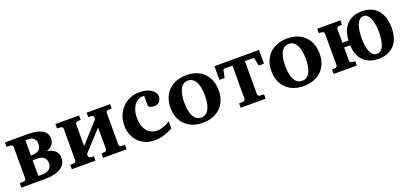

<svg xmlns="http://www.w3.org/2000/svg" viewBox="12 -1218 4115 1948"><g transform="rotate(-20 2069.0 -244.0)"><path d="M507.8 -146Q507.8 -117.2 498.3 -95.2Q488.8 -73.2 472.4 -56.9Q456.1 -40.5 433.6 -29.8Q411.1 -19 385.7 -12.5Q360.4 -5.9 333 -2.9Q305.7 0 278.8 0H22V-46.9L67.9 -49.8Q77.1 -50.8 83.5 -57.4Q89.8 -64 89.8 -73.2V-415Q89.8 -423.8 83.5 -430.4Q77.1 -437 67.9 -438L22 -440.9V-487.8H270Q327.1 -487.8 366.5 -478.5Q405.8 -469.2 430.2 -452.6Q454.6 -436 465.3 -413.3Q476.1 -390.6 476.1 -363.8Q476.1 -343.8 469.2 -327.1Q462.4 -310.5 450.7 -297.6Q439 -284.7 424.1 -275.1Q409.2 -265.6 393.1 -259.8Q418 -255.4 439 -246.3Q460 -237.3 475.3 -223.4Q490.7 -209.5 499.3 -190.2Q507.8 -170.9 507.8 -146ZM370.1 -140.1Q370.1 -163.1 362.3 -178.7Q354.5 -194.3 340.6 -204.1Q326.7 -213.9 307.9 -218Q289.1 -222.2 267.1 -222.2Q256.3 -222.2 245.1 -221.7Q233.9 -221.2 224.1 -220.2V-53.2Q226.6 -53.2 231.4 -53Q236.3 -52.7 241.5 -52.5Q246.6 -52.2 251.5 -52Q256.3 -51.8 258.8 -51.8Q284.2 -51.8 304.9 -56.6Q325.7 -61.5 340.1 -72Q354.5 -82.5 362.3 -99.4Q370.1 -116.2 370.1 -140.1ZM336.9 -358.9Q336.9 -378.9 330.8 -393.6Q324.7 -408.2 314.2 -418Q303.7 -427.7 289.6 -432.4Q275.4 -437 259.8 -437H224.1V-272.9H240.7Q250 -272.9 255.9 -273.9Q300.3 -279.3 318.6 -300.3Q336.9 -321.3 336.9 -358.9Z M903.8 0V-46.9L939.9 -49.8Q949.2 -50.8 955.6 -57.4Q961.9 -64 961.9 -73.2V-307.1L764.2 -91.8V-73.2Q764.2 -64 770.5 -57.4Q776.9 -50.8 786.1 -49.8L822.3 -46.9V0H566.9V-46.9L607.9 -49.8Q617.2 -50.8 623.5 -57.4Q629.9 -64 629.9 -73.2V-415Q629.9 -423.8 623.5 -430.4Q617.2 -437 607.9 -438L566.9 -440.9V-487.8H822.3V-440.9L786.1 -438Q776.9 -437 770.5 -430.4Q764.2 -423.8 764.2 -415V-178.2L961.9 -397V-415Q961.9 -423.8 955.6 -430.4Q949.2 -437 939.9 -438L903.8 -440.9V-487.8H1158.2V-440.9L1117.2 -438Q1107.9 -437 1101.6 -430.4Q1095.2 -423.8 1095.2 -415V-73.2Q1095.2 -64 1101.6 -57.4Q1107.9 -50.8 1117.2 -49.8L1158.2 -46.9V0Z M1657.2 -43.9Q1644.5 -38.1 1626.2 -28.8Q1607.9 -19.5 1583.7 -10.3Q1559.6 -1 1528.8 5.6Q1498 12.2 1460 12.2Q1401.4 12.2 1356.4 -7.8Q1311.5 -27.8 1280.8 -61.8Q1250 -95.7 1234.1 -140.1Q1218.3 -184.6 1218.3 -233.9Q1218.3 -293 1238.5 -342Q1258.8 -391.1 1293.7 -426.3Q1328.6 -461.4 1375.5 -480.7Q1422.4 -500 1476.1 -500Q1515.6 -500 1547.4 -491.9Q1579.1 -483.9 1601.8 -469.2Q1624.5 -454.6 1636.7 -434.3Q1648.9 -414.1 1648.9 -390.1Q1648.9 -373 1642.8 -359.4Q1636.7 -345.7 1627 -335.7Q1617.2 -325.7 1604.5 -320.3Q1591.8 -314.9 1578.1 -314.9Q1562.5 -314.9 1552 -316.9Q1541.5 -318.8 1534.2 -322Q1526.9 -325.2 1521.5 -328.9Q1516.1 -332.5 1511.2 -335.9V-448.2Q1504.9 -448.2 1501.2 -448.7Q1497.6 -449.2 1492.2 -449.2Q1469.2 -449.2 1446.5 -437.5Q1423.8 -425.8 1405.8 -402.6Q1387.7 -379.4 1376.5 -344.5Q1365.2 -309.6 1365.2 -263.2Q1365.2 -219.2 1375.7 -183.8Q1386.2 -148.4 1405.8 -123.5Q1425.3 -98.6 1453.6 -85.2Q1481.9 -71.8 1517.1 -71.8Q1540 -71.8 1563 -78.1Q1585.9 -84.5 1605.2 -92.8Q1624.5 -101.1 1638.4 -109.1Q1652.3 -117.2 1657.2 -121.1Z M2091.8 -242.2Q2091.8 -263.2 2089.8 -286.4Q2087.9 -309.6 2083.3 -332Q2078.6 -354.5 2070.3 -374.5Q2062 -394.5 2049.6 -409.7Q2037.1 -424.8 2020 -433.8Q2002.9 -442.9 1980 -442.9Q1946.3 -442.9 1924.8 -424.3Q1903.3 -405.8 1891.4 -376.7Q1879.4 -347.7 1874.8 -313Q1870.1 -278.3 1870.1 -246.1Q1870.1 -224.6 1871.8 -201.2Q1873.5 -177.7 1878.2 -155.3Q1882.8 -132.8 1890.6 -112.8Q1898.4 -92.8 1910.9 -77.4Q1923.3 -62 1940.4 -53Q1957.5 -43.9 1981 -43.9Q2015.1 -43.9 2036.6 -62.3Q2058.1 -80.6 2070.3 -109.4Q2082.5 -138.2 2087.2 -173.3Q2091.8 -208.5 2091.8 -242.2ZM2241.2 -241.2Q2241.2 -185.1 2223.4 -138.4Q2205.6 -91.8 2171.4 -58.3Q2137.2 -24.9 2088.1 -6.3Q2039.1 12.2 1977.1 12.2Q1919.9 12.2 1872.8 -5.4Q1825.7 -22.9 1791.7 -55.7Q1757.8 -88.4 1739 -135.5Q1720.2 -182.6 1720.2 -242.2Q1720.2 -303.7 1739.7 -351.6Q1759.3 -399.4 1794.2 -432.4Q1829.1 -465.3 1877.4 -482.7Q1925.8 -500 1983.9 -500Q2045.9 -500 2093.8 -481Q2141.6 -461.9 2174.3 -427.5Q2207 -393.1 2224.1 -345.7Q2241.2 -298.3 2241.2 -241.2Z M2709 -339.8 2694.3 -411.1Q2691.9 -422.4 2688.7 -426.3Q2685.5 -430.2 2675.3 -430.2H2591.8V-73.2Q2591.8 -64 2598.1 -57.4Q2604.5 -50.8 2613.8 -49.8L2659.7 -46.9V0H2389.6V-46.9L2435.5 -49.8Q2444.8 -50.8 2451.2 -57.4Q2457.5 -64 2457.5 -73.2V-430.2H2374Q2363.8 -430.2 2360.6 -426.3Q2357.4 -422.4 2355 -411.1L2340.3 -339.8H2284.2V-487.8H2765.1V-339.8Z M3181.2 -242.2Q3181.2 -263.2 3179.2 -286.4Q3177.2 -309.6 3172.6 -332Q3168 -354.5 3159.7 -374.5Q3151.4 -394.5 3138.9 -409.7Q3126.5 -424.8 3109.4 -433.8Q3092.3 -442.9 3069.3 -442.9Q3035.6 -442.9 3014.2 -424.3Q2992.7 -405.8 2980.7 -376.7Q2968.8 -347.7 2964.1 -313Q2959.5 -278.3 2959.5 -246.1Q2959.5 -224.6 2961.2 -201.2Q2962.9 -177.7 2967.5 -155.3Q2972.2 -132.8 2980 -112.8Q2987.8 -92.8 3000.2 -77.4Q3012.7 -62 3029.8 -53Q3046.9 -43.9 3070.3 -43.9Q3104.5 -43.9 3126 -62.3Q3147.5 -80.6 3159.7 -109.4Q3171.9 -138.2 3176.5 -173.3Q3181.2 -208.5 3181.2 -242.2ZM3330.6 -241.2Q3330.6 -185.1 3312.7 -138.4Q3294.9 -91.8 3260.7 -58.3Q3226.6 -24.9 3177.5 -6.3Q3128.4 12.2 3066.4 12.2Q3009.3 12.2 2962.2 -5.4Q2915 -22.9 2881.1 -55.7Q2847.2 -88.4 2828.4 -135.5Q2809.6 -182.6 2809.6 -242.2Q2809.6 -303.7 2829.1 -351.6Q2848.6 -399.4 2883.5 -432.4Q2918.5 -465.3 2966.8 -482.7Q3015.1 -500 3073.2 -500Q3135.3 -500 3183.1 -481Q3231 -461.9 3263.7 -427.5Q3296.4 -393.1 3313.5 -345.7Q3330.6 -298.3 3330.6 -241.2Z M3971.2 -241.2Q3971.2 -285.2 3965.3 -323Q3959.5 -360.8 3947.8 -388.7Q3936 -416.5 3918.7 -432.4Q3901.4 -448.2 3878.4 -448.2Q3853.5 -448.2 3835.7 -432.4Q3817.9 -416.5 3806.4 -388.7Q3794.9 -360.8 3789.6 -323Q3784.2 -285.2 3784.2 -241.2Q3784.2 -196.8 3790.3 -159.9Q3796.4 -123 3808.1 -96.7Q3819.8 -70.3 3837.2 -55.7Q3854.5 -41 3877.4 -41Q3901.9 -41 3919.4 -55.7Q3937 -70.3 3948.5 -96.7Q3960 -123 3965.6 -159.9Q3971.2 -196.8 3971.2 -241.2ZM4107.4 -241.2Q4107.4 -190.9 4095.2 -145Q4083 -99.1 4055.4 -64.2Q4027.8 -29.3 3984.1 -8.5Q3940.4 12.2 3877.4 12.2Q3815.9 12.2 3773.4 -7.1Q3731 -26.4 3704.3 -58.1Q3677.7 -89.8 3664.8 -130.9Q3651.9 -171.9 3649.4 -215.8H3585.4V-73.2Q3585.4 -64 3591.8 -57.4Q3598.1 -50.8 3607.4 -49.8L3643.6 -46.9V0H3393.6V-46.9L3429.2 -49.8Q3438.5 -50.8 3444.8 -57.4Q3451.2 -64 3451.2 -73.2V-415Q3451.2 -423.8 3444.8 -430.4Q3438.5 -437 3429.2 -438L3393.6 -440.9V-487.8H3643.6V-440.9L3607.4 -438Q3598.1 -437 3591.8 -430.4Q3585.4 -423.8 3585.4 -415V-267.1H3650.4Q3652.8 -310.1 3665.5 -351.8Q3678.2 -393.6 3704.8 -426.5Q3731.4 -459.5 3773.7 -479.7Q3815.9 -500 3878.4 -500Q3920.9 -500 3954.6 -490Q3988.3 -480 4013.7 -462.2Q4039.1 -444.3 4056.9 -419.7Q4074.7 -395 4085.9 -366.5Q4097.2 -337.9 4102.3 -305.9Q4107.4 -273.9 4107.4 -241.2Z"/></g></svg>

Font: Charis SIL Cyr
Style: Bold
Weight: 700
Foundry: SIL International
Version: Version 5.000